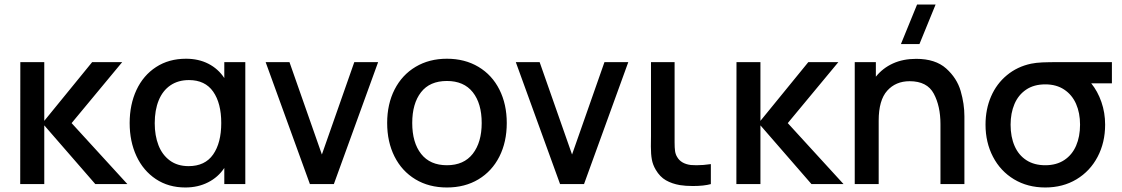

<svg xmlns="http://www.w3.org/2000/svg" viewBox="-20 -815 4969 850"><path d="M69.5 0 70 -540H176V-280L388 -540H521L297 -270L544 0H402L176 -260V0Z M1066 -540V0H973V-71.5Q946 -30.5 901.2 -7.8Q856.5 15 800.5 15Q726 15 670 -22.2Q614 -59.5 584 -124.2Q554 -189 554 -270Q554 -352 584.2 -416.8Q614.5 -481.5 671 -518.2Q727.5 -555 803.5 -555Q859 -555 902.5 -532.8Q946 -510.5 973 -469.5V-540ZM959.5 -270.5Q959.5 -358 923.8 -409.2Q888 -460.5 816.5 -460.5Q768.5 -460.5 734.2 -437Q700 -413.5 682.5 -370.5Q665 -327.5 665 -269.5Q665 -215 681.5 -172.2Q698 -129.5 731.8 -104.5Q765.5 -79.5 815 -79.5Q887.5 -79.5 923.5 -131Q959.5 -182.5 959.5 -270.5Z M1352 0 1156 -540H1261.5L1405 -131L1548.5 -540H1654L1458 0Z M1694 -270.5Q1694 -354.5 1727 -419Q1760 -483.5 1820 -519.2Q1880 -555 1958.5 -555Q2038 -555 2098.2 -519Q2158.5 -483 2191 -418.2Q2223.5 -353.5 2223.5 -270.5Q2223.5 -186.5 2190.8 -121.8Q2158 -57 2098 -21Q2038 15 1958.5 15Q1879 15 1819 -21.2Q1759 -57.5 1726.5 -122.2Q1694 -187 1694 -270.5ZM2112.5 -270.5Q2112.5 -357 2073 -406.8Q2033.5 -456.5 1958.5 -456.5Q1882.5 -456.5 1843.8 -406.5Q1805 -356.5 1805 -270.5Q1805 -183.5 1844.5 -133.5Q1884 -83.5 1958.5 -83.5Q2033.5 -83.5 2073 -134.2Q2112.5 -185 2112.5 -270.5Z M2459.5 0 2263.5 -540H2369L2512.5 -131L2656 -540H2761.5L2565.5 0Z M2883 -63.5Q2870 -85.5 2865.8 -108.8Q2861.5 -132 2861.5 -166.5L2862 -212.5V-540H2966.5V-217.5V-184.5Q2966.5 -161 2968.5 -146.5Q2970.5 -132 2977.5 -120.5Q2994.5 -90 3038.5 -84.5Q3054.5 -83.5 3063.5 -83.5Q3093.5 -83.5 3127 -88.5V0Q3096 8.5 3047.5 8.5Q3015 8.5 2990 4.5Q2955 -1.5 2928.2 -16.8Q2901.5 -32 2883 -63.5Z M3240 0 3240.5 -540H3346.5V-280L3558.5 -540H3691.5L3467.5 -270L3714.5 0H3572.5L3346.5 -260V0Z M4122 -795 4050.5 -620H3968.5L4040 -795ZM4249.5 -300V0H4143.5V-265.5Q4143.5 -345 4114 -400.2Q4084.5 -455.5 4007 -455.5Q3945.5 -455.5 3907.8 -413.5Q3870 -371.5 3870 -281V0H3764V-540H3857.5V-475.5Q3888 -513.5 3933 -534Q3978 -554.5 4036 -554.5Q4121 -554.5 4168.8 -511.8Q4216.5 -469 4233 -412Q4249.5 -355 4249.5 -300Z M4811 -446Q4839.5 -411 4856 -363.5Q4872.5 -316 4872.5 -263Q4872.5 -184 4839.2 -120.8Q4806 -57.5 4745.8 -21.2Q4685.5 15 4607.5 15Q4529.5 15 4469.2 -21.2Q4409 -57.5 4376 -121Q4343 -184.5 4343 -263Q4343 -331.5 4367.5 -388Q4392 -444.5 4437.8 -482.2Q4483.5 -520 4544.5 -533Q4566.5 -537.5 4594.8 -538.8Q4623 -540 4674 -540H4902.5V-446ZM4761.5 -263Q4761.5 -315 4743.8 -355.2Q4726 -395.5 4691.2 -418.5Q4656.5 -441.5 4607.5 -441.5Q4557 -441.5 4522.5 -418Q4488 -394.5 4471 -354.2Q4454 -314 4454 -263Q4454 -209 4471.8 -168.5Q4489.5 -128 4524 -105.8Q4558.5 -83.5 4607.5 -83.5Q4657 -83.5 4691.8 -106.5Q4726.5 -129.5 4744 -170Q4761.5 -210.5 4761.5 -263Z"/></svg>

Font: Manrope KiralyPet SmBd KiralyPet
Style: Regular
Weight: 600
Designer: Mikhail Sharanda
Foundry: Mikhail Sharanda
Version: Version 4.502